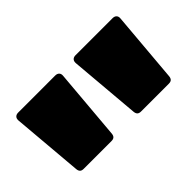

<svg xmlns="http://www.w3.org/2000/svg" viewBox="-49 -847 535 535"><g transform="rotate(-45 218.0 -580.0)"><path d="M50 -460H160C169 -460 174 -464 175 -474L193 -684C194 -694 188 -700 178 -700H32C23 -700 17 -695 17 -686C17 -685 17 -685 17 -684L35 -474C36 -464 41 -460 50 -460ZM276 -460H386C395 -460 400 -464 401 -474L419 -684C420 -694 414 -700 404 -700H258C249 -700 243 -695 243 -686C243 -685 243 -685 243 -684L261 -474C262 -464 267 -460 276 -460Z"/></g></svg>

Font: Barlow Condensed Black
Style: Regular
Weight: 900
Width: 3
Designer: Jeremy Tribby
Foundry: Tribby Type
Version: Version 1.422;hotconv 1.0.109;makeotfexe 2.5.65596